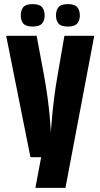

<svg xmlns="http://www.w3.org/2000/svg" viewBox="-20 -764 488 933"><path d="M81 -689Q81 -714 93 -729Q105 -744 139 -744Q172 -744 184.5 -729Q197 -714 197 -689Q197 -665 184.5 -650Q172 -635 139 -635Q105 -635 93 -650Q81 -665 81 -689ZM252 -689Q252 -714 264 -729Q276 -744 310 -744Q343 -744 355.5 -729Q368 -714 368 -689Q368 -665 355.5 -650Q343 -635 310 -635Q276 -635 264 -650Q252 -665 252 -689ZM293 -590H438L298 149H152L180 0H128L10 -590H158L192 -408Q204 -344 211 -291Q218 -238 221.5 -199.5Q225 -161 226 -140Q227 -119 227 -119Q227 -119 228.5 -140.5Q230 -162 233.5 -200.5Q237 -239 243.5 -291Q250 -343 261 -405Z"/></svg>

Font: Khand Variable Light
Style: Regular
Weight: 300
Designer: Satya Rajpurohit
Foundry: Indian Type Foundry
Version: Version 3.000